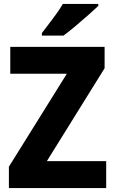

<svg xmlns="http://www.w3.org/2000/svg" viewBox="-20 -951 580 971"><path d="M517 0H25V-108L318 -578H32V-714H509V-606L217 -136H517ZM477 -921Q458 -903 426.5 -875Q395 -847 361 -818.5Q327 -790 301 -771H192V-784Q217 -817 247.5 -857Q278 -897 298 -931H477Z"/></svg>

Font: Noto Sans SemiCondensed ExtraBold
Style: Regular
Weight: 800
Width: 4
Designer: Monotype Design Team
Foundry: Monotype Imaging Inc.
Version: Version 2.013; ttfautohint (v1.8.4.7-5d5b)